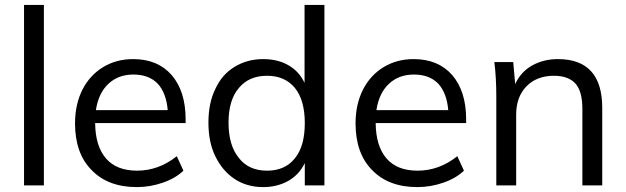

<svg xmlns="http://www.w3.org/2000/svg" viewBox="-20 -756 2551 783"><path d="M78 0V-736H159V0Z M737 -254H368Q369 -159 413 -109Q456 -60 539 -60Q627 -60 701 -119L728 -60Q696 -29 644 -11Q592 7 538 7Q420 7 353 -63Q286 -131 286 -253Q286 -330 316 -390Q346 -449 400 -482Q454 -515 523 -515Q623 -515 680 -450Q737 -384 737 -269ZM524 -452Q462 -452 422 -414Q382 -377 371 -307H664Q658 -377 623 -415Q587 -452 524 -452Z M1303 -736V0H1223V-91Q1201 -45 1157 -19Q1111 7 1053 7Q987 7 937 -26Q887 -59 858 -119Q830 -176 830 -256Q830 -336 858 -393Q885 -452 936 -483Q988 -515 1053 -515Q1113 -515 1156 -490Q1200 -465 1222 -418V-736ZM1069 -60Q1143 -60 1183 -111Q1223 -160 1223 -254Q1223 -347 1183 -397Q1142 -447 1069 -447Q995 -447 954 -397Q912 -348 912 -256Q912 -163 954 -112Q994 -60 1069 -60Z M1881 -254H1512Q1513 -159 1557 -109Q1600 -60 1683 -60Q1771 -60 1845 -119L1872 -60Q1840 -29 1788 -11Q1736 7 1682 7Q1564 7 1497 -63Q1430 -131 1430 -253Q1430 -330 1460 -390Q1490 -449 1544 -482Q1598 -515 1667 -515Q1767 -515 1824 -450Q1881 -384 1881 -269ZM1668 -452Q1606 -452 1566 -414Q1526 -377 1515 -307H1808Q1802 -377 1767 -415Q1731 -452 1668 -452Z M2255 -515Q2436 -515 2436 -316V0H2355V-312Q2355 -383 2327 -415Q2298 -447 2239 -447Q2169 -447 2127 -404Q2085 -361 2085 -288V0H2004V-362Q2004 -401 2002 -436Q2000 -471 1996 -503H2073L2081 -413Q2103 -462 2150 -489Q2197 -515 2255 -515Z"/></svg>

Font: PRinguin Sans
Style: Regular
Weight: 400
Designer: Vernon Adams
Foundry: Vernon Adams
Version: ""